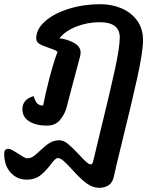

<svg xmlns="http://www.w3.org/2000/svg" viewBox="-130 -583 753 917"><path d="M346 314Q311 314 280 290Q249 266 212 224Q187 197 172.5 184.5Q158 172 146 172Q134 172 112 203Q87 236 61.5 255.5Q36 275 -2 275Q-48 275 -79 241.5Q-110 208 -110 150Q-110 128 -90 128Q-81 128 -68.5 135.5Q-56 143 -43 151Q-31 159 -19 166Q-7 173 0 173Q16 173 29 164Q42 155 62 136Q87 112 107 99.5Q127 87 155 87Q174 87 195.5 105Q217 123 249 157Q269 179 282 190.5Q295 202 303 202Q312 202 315 187L347 54Q392 -129 417 -242.5Q442 -356 442 -404Q442 -477 346 -477Q288 -477 234.5 -456Q181 -435 154 -400Q191 -396 223 -378.5Q255 -361 255 -332Q255 -323 252 -312Q250 -305 211 -158L188 -70Q180 -39 157.5 -11Q135 17 94 17Q42 17 9.5 -3.5Q-23 -24 -23 -61Q-23 -109 31 -124Q40 -94 50.5 -86.5Q61 -79 76 -79Q86 -133 106 -209.5Q126 -286 145 -336Q136 -343 121 -348Q106 -353 102 -355Q72 -365 57.5 -374Q43 -383 43 -400Q43 -444 85.5 -481.5Q128 -519 199 -541Q270 -563 350 -563Q403 -563 449.5 -543.5Q496 -524 524.5 -485.5Q553 -447 553 -391Q553 -335 524.5 -206.5Q496 -78 450 107Q418 238 414 259Q408 289 389 301.5Q370 314 346 314Z"/></svg>

Font: Sriracha
Style: Regular
Weight: 400
Designer: Suppakit Chalermlarp
Version: Version 1.002g